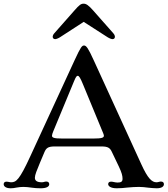

<svg xmlns="http://www.w3.org/2000/svg" viewBox="-33 -1011 900 1031"><path d="M24.4 0C36.6 0 43.9 -1.5 56.6 -3.9C68.4 -5.9 80.6 -7.3 92.8 -7.3C109.4 -7.3 120.6 -5.4 136.2 -3.4C152.3 -1 168 0 185.1 0C215.8 0 231.4 -8.3 231.4 -22C231.4 -31.2 225.1 -36.1 215.8 -36.1C210.4 -36.1 207.5 -35.2 204.1 -34.2C200.7 -33.2 197.3 -32.2 191.9 -32.2C164.6 -32.2 154.3 -41.5 154.3 -56.6C154.3 -71.8 165 -97.2 181.2 -136.2L205.1 -192.9C214.4 -214.8 223.6 -224.6 260.3 -224.6H512.7C548.3 -224.6 558.1 -215.3 567.4 -195.8L605 -117.2C621.1 -83 625 -66.9 625 -50.8C625 -35.2 616.7 -30.8 598.1 -30.8C584.5 -30.8 574.2 -35.6 563.5 -35.6C551.3 -35.6 547.9 -28.8 547.9 -22C547.9 -12.2 560.5 0 593.8 0C616.2 0 628.9 -1.5 650.9 -3.9C672.4 -5.9 694.8 -7.3 713.4 -7.3C730.5 -7.3 745.6 -5.4 761.7 -3.4C776.4 -2 793 0 808.1 0C835 0 847.2 -9.3 847.2 -22C847.2 -30.3 842.3 -36.1 831.1 -36.1C827.6 -36.1 824.2 -35.2 819.8 -34.2C815.9 -33.2 813 -32.2 807.1 -32.2C782.7 -32.2 760.7 -52.2 725.6 -129.4L471.2 -685.5C440.4 -753.4 430.2 -766.6 418.5 -766.6C407.2 -766.6 400.9 -759.8 368.2 -689L130.4 -173.3C71.3 -44.4 53.7 -32.2 26.9 -32.2C22 -32.2 17.6 -33.2 13.2 -34.2C9.8 -35.2 6.3 -35.6 2.9 -35.6C-8.3 -35.6 -13.2 -30.3 -13.2 -22C-13.2 -10.3 -1.5 0 24.4 0ZM246.1 -282.2C246.1 -287.6 249.5 -296.9 252.4 -304.2L364.3 -574.2C374 -598.1 378.9 -604 384.3 -604C391.6 -604 398.9 -591.8 413.1 -557.1L510.7 -320.8C520 -298.8 524.9 -287.6 524.9 -282.2C524.9 -271.5 513.2 -267.1 468.8 -267.1H301.3C257.8 -267.1 246.1 -271.5 246.1 -282.2ZM263.2 -800.8C268.1 -800.8 278.3 -804.2 289.1 -811L416.5 -893.6L544.9 -811C555.7 -804.2 566.4 -800.8 571.3 -800.8C580.6 -800.8 584 -807.6 584 -813C584 -817.9 582 -825.2 575.7 -832L468.8 -953.1C441.9 -983.9 429.2 -991.2 416 -991.2C402.3 -991.2 393.6 -985.8 365.2 -953.1L258.3 -832C252 -825.2 250 -817.9 250 -813C250 -807.6 253.9 -800.8 263.2 -800.8Z"/></svg>

Font: Stoke
Style: Light
Weight: 300
Designer: Nicole Fally
Foundry: Nicole Fally
Version: Version 1.001